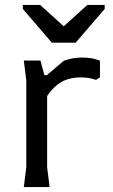

<svg xmlns="http://www.w3.org/2000/svg" viewBox="-20 -754 455 774"><path d="M76 0 86 -80V-430L76 -510H143L159 -451H170V-80L180 0ZM149 -329V-434L237 -509Q273 -522 311 -522Q328 -522 346 -519.5Q364 -517 383 -509V-442L367 -432Q350 -438 334.5 -440Q319 -442 306 -442Q247 -442 210 -411.5Q173 -381 149 -329ZM189 -582 72 -718V-734H142L237 -648L332 -734H402V-718L285 -582Z"/></svg>

Font: AR One Sans
Style: Regular
Weight: 400
Designer: Niteesh Yadav
Foundry: Niteesh Yadav
Version: Version 1.001;gftools[0.9.33]